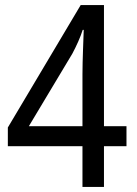

<svg xmlns="http://www.w3.org/2000/svg" viewBox="-20 -739 540 759"><path d="M306 -161V0H391V-161H480V-240H391V-719H299L11 -235V-161ZM306 -240H94L266 -527C282 -557 298 -592 307 -621H311C310 -582 306 -503 306 -445Z"/></svg>

Font: Noto Sans Devanagari UI SemiCondensed
Style: Regular
Weight: 400
Width: 4
Designer: Jelle Bosma - Monotype Design Team
Foundry: Monotype Imaging Inc.
Version: Version 2.003